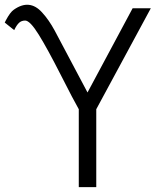

<svg xmlns="http://www.w3.org/2000/svg" viewBox="-88 -774 656 794"><path d="M-29.3 -649.4 -68.4 -680.7Q-68.4 -680.7 -63.5 -690.4Q-45.9 -723.6 -30.8 -733.9Q34.2 -779.8 85.9 -722.7Q114.3 -691.9 138.2 -647.5L273.9 -391.6L460.4 -739.7H535.6L310.1 -322.3V0H237.8V-322.3Q217.8 -356.9 163.1 -464.6Q108.4 -572.3 72.3 -630.6Q36.1 -689 16.1 -689Q1 -689 -9 -679.9Q-19 -670.9 -29.3 -649.4Z"/></svg>

Font: News Cycle
Style: Regular
Weight: 500
Version: Version 0.5.2